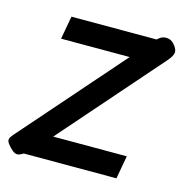

<svg xmlns="http://www.w3.org/2000/svg" viewBox="-108 -819 887 930"><g transform="rotate(15 335.5 -354.0)"><path d="M60 12Q39 12 9 -27Q2 -37 2 -45Q2 -52 6.5 -59Q11 -66 17 -73Q23 -80 25 -82L465 -584H121L142 -700H569L577 -707Q592 -720 612 -720Q634 -720 649 -705Q671 -682 671 -664Q671 -645 645 -616L207 -116H576L555 0H91L76 8Q69 12 60 12Z"/></g></svg>

Font: Niramit
Style: Bold Italic
Weight: 700
Italic angle: -10°
Designer: Katatrad Aksorn Co.,Ltd.
Foundry: Cadson Demak Co.,Ltd.
Version: Version 1.001; ttfautohint (v1.6)